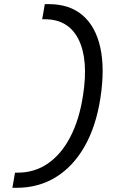

<svg xmlns="http://www.w3.org/2000/svg" viewBox="-20 -811 626 929"><path d="M40 97.7 52.7 24.4H65.9Q147.5 24.4 211.9 -20Q276.4 -64.5 320.1 -148.2Q363.8 -231.9 381.8 -349.6Q408.7 -523.4 359.9 -620.6Q311 -717.8 197.3 -717.8H184.1L196.8 -791H216.3Q316.9 -791 379.9 -736.8Q442.9 -682.6 465.3 -581.1Q487.8 -479.5 465.8 -336.4Q444.8 -200.2 389.6 -103Q334.5 -5.9 250.7 45.9Q167 97.7 60.1 97.7Z"/></svg>

Font: Cascadia Code NF SemiLight
Style: Italic
Weight: 350
Italic angle: -10°
Monospace: yes
Designer: Aaron Bell
Foundry: Saja Typeworks
Version: Version 2404.023; ttfautohint (v1.8.4)